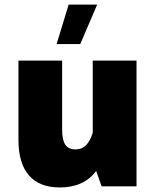

<svg xmlns="http://www.w3.org/2000/svg" viewBox="-20 -823 681 848"><path d="M61.5 -204.6V-555.2H254.4V-249Q254.4 -204.6 268.6 -183.8Q282.7 -163.1 313 -163.1Q341.8 -163.1 359.9 -181.4Q377.9 -199.7 389.6 -236.3V-555.2H583V0H428.7L404.8 -67.9Q350.6 4.9 244.1 4.9Q154.3 4.9 107.9 -48.3Q61.5 -101.6 61.5 -204.6ZM283.2 -802.7H409.2L334.5 -628.4H230Z"/></svg>

Font: Estedad-FD Black
Style: Regular
Weight: 900
Designer: Amin Abedi
Version: Version 7.3